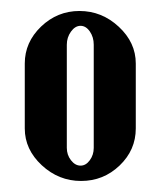

<svg xmlns="http://www.w3.org/2000/svg" viewBox="-20 -725 291 348"><path d="M124 -705.1Q164.6 -705.1 195.3 -676.5Q226.1 -647.9 226.1 -609.9V-492.2Q226.1 -453.1 196.8 -425Q167.5 -397 127 -397Q86.4 -397 55.7 -425.5Q24.9 -454.1 24.9 -492.2V-609.9Q24.9 -648.4 54.4 -676.8Q84 -705.1 124 -705.1ZM101.1 -644V-457Q101.1 -444.3 108.6 -434.6Q116.2 -424.8 126 -424.8Q135.7 -424.8 142.8 -434.6Q149.9 -444.3 149.9 -457V-644Q149.9 -657.7 142.8 -668Q135.7 -678.2 126 -678.2Q116.2 -678.2 108.6 -667.7Q101.1 -657.2 101.1 -644Z"/></svg>

Font: Moniqa Black Paragraph
Style: Regular
Weight: 900
Designer: Rajesh Rajput
Foundry: Rajesh Rajput
Version: Version 1.000